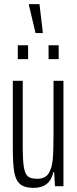

<svg xmlns="http://www.w3.org/2000/svg" viewBox="-20 -901 372 929"><path d="M42 -185V-510H90V-199Q90 -125 95.5 -92Q101 -59 115 -47.5Q129 -36 161 -36Q198 -36 214.5 -61Q231 -86 235 -128Q239 -170 239 -250V-510H287V0H246L242 -68H238Q222 8 142 8Q99 8 77.5 -10Q56 -28 49 -68Q42 -108 42 -185ZM66 -615V-682H116V-615ZM215 -615V-682H264V-615ZM152 -741 120 -876V-881H171L187 -746V-741Z"/></svg>

Font: Saira Ultra Condensed Light
Style: Regular
Weight: 300
Width: 1
Designer: Hector Gatti with collaboration of the Omnibus-Type team
Foundry: Omnibus-Type
Version: Version 1.001; ttfautohint (v1.8)